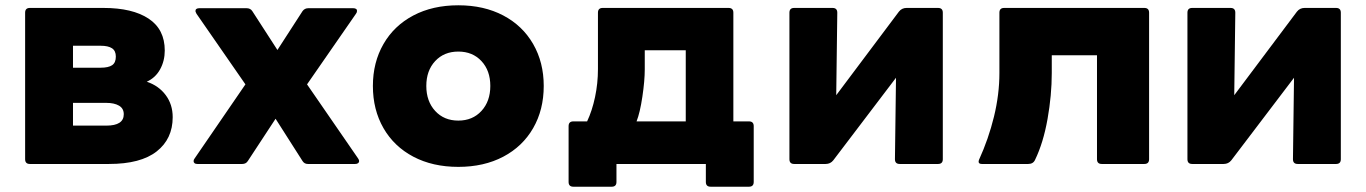

<svg xmlns="http://www.w3.org/2000/svg" viewBox="-20 -578 5165 726"><path d="M603 -387Q603 -348 585.5 -316Q568 -284 535 -269Q580 -254 606.5 -218.5Q633 -183 633 -135Q633 -53 572.5 -5.5Q512 42 392 42H93Q75 42 75 24V-530Q75 -548 93 -548H371Q481 -548 542 -507.5Q603 -467 603 -387ZM382 -189H256V-103H382Q448 -103 448 -146Q448 -168 430 -178.5Q412 -189 382 -189ZM361 -405H256V-322H361Q390 -322 404 -331.5Q418 -341 418 -364Q418 -386 403.5 -395.5Q389 -405 361 -405Z M712 31Q712 26 716 21L908 -259L723 -526Q719 -534 719 -536Q719 -547 734 -547H912Q927 -547 934 -536L1029 -389L1124 -536Q1132 -547 1146 -547H1315Q1322 -547 1326 -544.5Q1330 -542 1330 -537Q1330 -531 1326 -526L1141 -259L1334 21Q1338 27 1338 31Q1338 36 1334 39Q1330 42 1323 42H1144Q1131 42 1124 31L1022 -129L917 31Q910 42 896 42H726Q719 42 715.5 39Q712 36 712 31Z M1390 -253Q1390 -342 1430 -411.5Q1470 -481 1543 -519.5Q1616 -558 1713 -558Q1810 -558 1883 -519.5Q1956 -481 1996 -411.5Q2036 -342 2036 -253Q2036 -163 1996 -93.5Q1956 -24 1883 14.5Q1810 53 1713 53Q1616 53 1543 14.5Q1470 -24 1430 -93.5Q1390 -163 1390 -253ZM1713 -122Q1767 -122 1800.5 -158.5Q1834 -195 1834 -253Q1834 -311 1800.5 -347Q1767 -383 1713 -383Q1659 -383 1625.5 -347Q1592 -311 1592 -253Q1592 -195 1625.5 -158.5Q1659 -122 1713 -122Z M2311 42V110Q2311 128 2293 128H2148Q2130 128 2130 110V-101Q2130 -119 2148 -119H2200Q2219 -159 2230 -211Q2241 -263 2241 -317V-530Q2241 -548 2259 -548H2735Q2753 -548 2753 -530V-119H2812Q2830 -119 2830 -101V110Q2830 128 2812 128H2667Q2649 128 2649 110V42ZM2387 -119H2573V-388H2418V-316Q2418 -273 2409 -212.5Q2400 -152 2387 -119Z M3146 -530 3142 -218 3379 -534Q3390 -548 3408 -548H3527Q3545 -548 3545 -530V24Q3545 42 3527 42H3382Q3364 42 3364 24L3368 -284L3131 28Q3120 42 3102 42H2983Q2965 42 2965 24V-530Q2965 -548 2983 -548H3128Q3146 -548 3146 -530Z M3957 -369V-302Q3957 -218 3941 -128Q3925 -38 3894 26Q3887 42 3868 42H3693Q3676 42 3682 26Q3718 -53 3738.5 -137Q3759 -221 3759 -302V-530Q3759 -548 3777 -548H4307Q4325 -548 4325 -530V24Q4325 42 4307 42H4146Q4128 42 4128 24V-369Z M4651 -530 4647 -218 4884 -534Q4895 -548 4913 -548H5032Q5050 -548 5050 -530V24Q5050 42 5032 42H4887Q4869 42 4869 24L4873 -284L4636 28Q4625 42 4607 42H4488Q4470 42 4470 24V-530Q4470 -548 4488 -548H4633Q4651 -548 4651 -530Z"/></svg>

Font: LINE Seed JP_TTF ExtraBold
Style: Regular
Weight: 800
Designer: LY Corporation & Fontrix & Fontworks
Version: Version 1.015